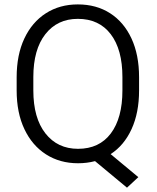

<svg xmlns="http://www.w3.org/2000/svg" viewBox="-20 -741 723 883"><path d="M619.6 -385.7V-325.2Q619.6 -222.7 585.2 -147.5Q550.8 -72.3 488.8 -32.2L616.2 73.7L564 122.1L417 0Q379.9 9.8 338.9 9.8Q255.4 9.8 191.7 -31Q127.9 -71.8 92.3 -147Q56.6 -222.2 56.6 -325.2V-385.7Q56.6 -488.8 92 -564Q127.4 -639.2 190.9 -679.9Q254.4 -720.7 337.9 -720.7Q423.3 -720.7 486.6 -679.9Q549.8 -639.2 584.7 -564Q619.6 -488.8 619.6 -385.7ZM543 -325.2V-386.7Q543 -513.2 489.3 -583.7Q435.5 -654.3 337.9 -654.3Q243.7 -654.3 188.5 -583.7Q133.3 -513.2 133.3 -386.7V-325.2Q133.3 -198.2 189 -127.4Q244.6 -56.6 338.9 -56.6Q436.5 -56.6 489.7 -127.4Q543 -198.2 543 -325.2Z"/></svg>

Font: Vazirmatn RD UI Light
Style: Regular
Weight: 300
Designer: Saber Rastikerdar
Foundry: Saber Rastikerdar
Version: Version 33.003